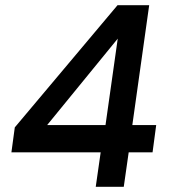

<svg xmlns="http://www.w3.org/2000/svg" viewBox="-20 -720 690 740"><path d="M349 0 368 -133H24L37 -229L433 -700H555L490 -238H582L568 -133H476L457 0ZM379 -184 441 -622 468 -613 125 -193 111 -238H434Z"/></svg>

Font: Host Grotesk Light SemiBold
Style: Italic
Weight: 600
Italic angle: -8°
Version: Version 1.003